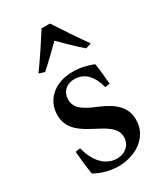

<svg xmlns="http://www.w3.org/2000/svg" viewBox="-177 -765 735 853"><g transform="rotate(-30 190.0 -339.0)"><path d="M338 -523C298 -579 262 -633 225 -690H182C146 -633 110 -579 70 -523L99 -514C136 -547 170 -581 204 -614C237 -581 272 -546 309 -514ZM321 -326C319 -354 314 -404 309 -433C278 -445 246 -454 204 -454C111 -454 50 -397 50 -321C50 -180 258 -191 258 -89C258 -48 225 -21 185 -21C124 -21 81 -72 64 -143C56 -142 47 -141 39 -139C42 -100 48 -47 53 -20C83 -3 125 12 173 12C263 12 343 -41 343 -129C343 -193 302 -231 223 -264C161 -289 126 -312 126 -357C126 -395 154 -422 194 -422C247 -422 280 -386 297 -322C305 -324 313 -325 321 -326Z"/></g></svg>

Font: Sibila
Style: Regular
Weight: 400
Designer: Stefan Peev
Foundry: Context Ltd
Version: Version 1.000